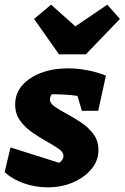

<svg xmlns="http://www.w3.org/2000/svg" viewBox="-25 -794 534 823"><path d="M-5 -56 20 -162 229 -96Q247 -109 247 -126Q247 -142 226 -156.5Q205 -171 174.5 -188Q144 -205 113 -226.5Q82 -248 61 -277Q40 -306 40 -346Q40 -394 70.5 -428.5Q101 -463 152 -482Q203 -501 267 -501Q305 -501 346.5 -493.5Q388 -486 429 -470L396 -319H326L307 -383Q256 -390 201 -390Q199 -390 197 -390Q189 -379 189 -367Q189 -351 210 -336.5Q231 -322 262 -305.5Q293 -289 324 -268Q355 -247 376 -218.5Q397 -190 397 -150Q397 -106 367.5 -70Q338 -34 289 -12.5Q240 9 180 9Q127 9 78 -8Q29 -25 -5 -56ZM228 -561 121 -713 194 -774 298 -681 435 -774 489 -713 343 -561Z"/></svg>

Font: Piazzolla ExtraBold
Style: Italic
Weight: 800
Italic angle: -11.3°
Designer: Juan Pablo del Peral
Foundry: Huerta Tipografica
Version: Version 1.330